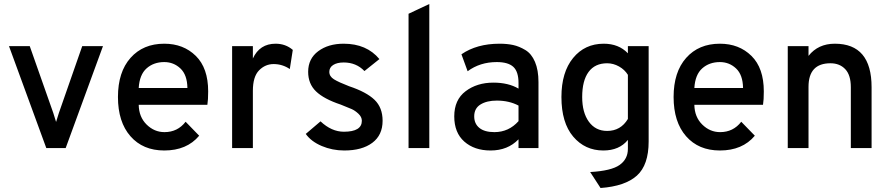

<svg xmlns="http://www.w3.org/2000/svg" viewBox="-20 -742 4457 962"><path d="M212 0 25 -511H129L247 -176Q258 -143 261 -131Q264 -143 275 -176L392 -511H496L309 0Z M803 12Q696 12 633.5 -59.5Q571 -131 571 -256Q571 -381 634 -452Q697 -523 803 -523Q899 -523 961 -462Q1023 -401 1023 -284Q1023 -241 1019 -217H675Q676 -156 714.5 -118Q753 -80 804 -80Q870 -80 910 -132L978 -62Q916 12 803 12ZM675 -301H919Q918 -367 884 -399Q850 -431 803 -431Q750 -431 714.5 -399.5Q679 -368 675 -301Z M1143 0V-511H1247V-449Q1281 -523 1361 -523Q1411 -523 1447 -492L1432 -396Q1395 -421 1351 -421Q1309 -421 1278 -389.5Q1247 -358 1247 -287V0Z M1705 12Q1645 12 1592 -10.5Q1539 -33 1512 -71L1586 -134Q1641 -82 1703 -82Q1793 -82 1793 -137Q1793 -156 1776 -172Q1759 -188 1742 -195.5Q1725 -203 1687 -218Q1603 -246 1563.5 -284Q1524 -322 1524 -382Q1524 -448 1574.5 -485.5Q1625 -523 1702 -523Q1817 -523 1881 -446L1806 -386Q1765 -429 1702 -429Q1669 -429 1649.5 -416.5Q1630 -404 1630 -382Q1630 -359 1653.5 -344.5Q1677 -330 1729 -310Q1816 -281 1856.5 -242Q1897 -203 1897 -137Q1897 -65 1845.5 -26.5Q1794 12 1705 12Z M2027 0V-673L2131 -722V0Z M2578 0V-44Q2524 12 2438 12Q2357 12 2306.5 -32.5Q2256 -77 2256 -159Q2256 -242 2313 -285Q2370 -328 2452 -328Q2527 -328 2578 -298V-326Q2578 -383 2552 -407Q2526 -431 2469 -431Q2385 -431 2323 -385L2292 -470Q2369 -523 2483 -523Q2521 -523 2551 -516.5Q2581 -510 2612 -491.5Q2643 -473 2660.5 -432Q2678 -391 2678 -331V0ZM2457 -80Q2529 -80 2578 -135V-213Q2531 -238 2469 -238Q2419 -238 2387.5 -218.5Q2356 -199 2356 -159Q2356 -122 2382 -101Q2408 -80 2457 -80Z M2989 200 2937 120Q3043 114 3084.5 84.5Q3126 55 3126 4V-41Q3083 12 3003 12Q2911 12 2852 -57.5Q2793 -127 2793 -256Q2793 -380 2851.5 -451.5Q2910 -523 3005 -523Q3080 -523 3126 -475V-511H3230V-33Q3230 85 3171 138Q3112 191 2989 200ZM3022 -86Q3090 -86 3126 -146V-367Q3110 -393 3081.5 -409Q3053 -425 3022 -425Q2961 -425 2929 -381.5Q2897 -338 2897 -256Q2897 -178 2930.5 -132Q2964 -86 3022 -86Z M3587 12Q3480 12 3417.5 -59.5Q3355 -131 3355 -256Q3355 -381 3418 -452Q3481 -523 3587 -523Q3683 -523 3745 -462Q3807 -401 3807 -284Q3807 -241 3803 -217H3459Q3460 -156 3498.5 -118Q3537 -80 3588 -80Q3654 -80 3694 -132L3762 -62Q3700 12 3587 12ZM3459 -301H3703Q3702 -367 3668 -399Q3634 -431 3587 -431Q3534 -431 3498.5 -399.5Q3463 -368 3459 -301Z M4243 0V-305Q4243 -366 4215 -395.5Q4187 -425 4141 -425Q4031 -425 4031 -307V0H3927V-511H4031V-462Q4079 -523 4163 -523Q4347 -523 4347 -305V0Z"/></svg>

Font: Overpass Light
Style: Bold
Weight: 600
Designer: Delve Withrington, Thomas Jockin
Foundry: Delve Fonts
Version: Version 3.000;DELV;Overpass